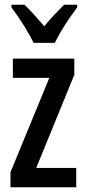

<svg xmlns="http://www.w3.org/2000/svg" viewBox="-20 -786 360 806"><path d="M300 0H24V-63L187 -459H34V-540H292V-472L132 -81H300ZM121 -606Q106 -638 79.5 -680Q53 -722 28 -755V-766H83Q101 -749 122.5 -725Q144 -701 166 -676Q190 -705 207.5 -723.5Q225 -742 249 -766H304V-755Q289 -735 271 -709Q253 -683 237 -655.5Q221 -628 210 -606Z"/></svg>

Font: Noto Sans Thai ExtCond Med
Style: Regular
Weight: 500
Width: 2
Designer: Monotype Design Team
Foundry: Monotype Imaging Inc.
Version: Version 2.002; ttfautohint (v1.8.4.7-5d5b)